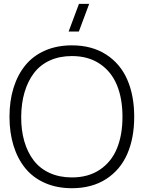

<svg xmlns="http://www.w3.org/2000/svg" viewBox="-20 -973 754 1008"><path d="M357.4 15.1Q278.3 15.1 215.8 -12.5Q153.3 -40 112.8 -89.8Q72.3 -139.6 51 -208.3Q29.8 -276.9 29.8 -359.9Q29.8 -442.9 51 -511.5Q72.3 -580.1 112.8 -629.9Q153.3 -679.7 215.8 -707.3Q278.3 -734.9 357.4 -734.9Q462.4 -734.9 537.1 -686.8Q611.8 -638.7 648.2 -554.9Q684.6 -471.2 684.6 -359.9Q684.6 -248.5 648.2 -164.8Q611.8 -81.1 537.1 -33Q462.4 15.1 357.4 15.1ZM357.4 -41.5Q443.8 -41.5 504.4 -82.3Q564.9 -123 594 -193.8Q623 -264.6 623 -359.9Q623 -455.1 594 -525.9Q564.9 -596.7 504.4 -637.7Q443.8 -678.7 357.4 -678.7Q292.5 -678.7 241.7 -655.5Q190.9 -632.3 158.4 -589.6Q126 -546.9 108.9 -488.8Q91.8 -430.7 91.3 -359.9Q90.8 -289.1 107.7 -231Q124.5 -172.9 157.2 -130.4Q189.9 -87.9 241.2 -64.7Q292.5 -41.5 357.4 -41.5ZM340.3 -807.6 394.5 -952.6H448.2L394 -807.6Z"/></svg>

Font: Manrope Light
Style: Regular
Weight: 300
Designer: Mikhail Sharanda
Foundry: Mikhail Sharanda
Version: Version 4.505;FEAKit 1.0